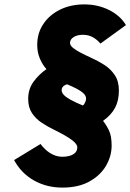

<svg xmlns="http://www.w3.org/2000/svg" viewBox="-20 -732 592 872"><path d="M263 120Q192 120 134.2 87.5Q76.5 55 44 -5L164 -78Q173.5 -65 188.2 -51.5Q203 -38 222.2 -29Q241.5 -20 265 -20Q281 -20 296.2 -24.2Q311.5 -28.5 321.2 -38Q331 -47.5 331 -63Q331 -78 305.5 -97Q280 -116 225 -143Q197 -156.5 170 -174.2Q143 -192 125.5 -218Q108 -244 108 -283Q108 -328 132.8 -361.5Q157.5 -395 191 -418Q173 -437.5 161 -466.2Q149 -495 149 -528Q149 -581.5 176.8 -623Q204.5 -664.5 252.8 -688.2Q301 -712 363 -712Q424.5 -712 475.5 -686.5Q526.5 -661 552 -618L436 -534Q423.5 -550 403.2 -562Q383 -574 356 -574Q330.5 -574 314.2 -563.5Q298 -553 298 -537Q298 -526 311.2 -515Q324.5 -504 346 -492.8Q367.5 -481.5 393 -470Q424.5 -456 453.5 -437.5Q482.5 -419 501.2 -391Q520 -363 520 -321Q520 -275.5 502.8 -242.8Q485.5 -210 448 -183Q463 -164.5 475 -139.2Q487 -114 487 -71Q487 -23 461.5 20.8Q436 64.5 386.2 92.2Q336.5 120 263 120ZM356 -253Q361.5 -256 366.2 -266Q371 -276 371 -284Q371 -297 359 -308.2Q347 -319.5 327.5 -329.5Q308 -339.5 285 -349Q273 -346 266.5 -339Q260 -332 260 -322Q260 -311.5 269.8 -301Q279.5 -290.5 300.8 -278.8Q322 -267 356 -253Z"/></svg>

Font: Overpass Black
Style: Italic
Weight: 900
Italic angle: -10°
Designer: Delve Withrington, Dave Bailey, Thomas Jockin
Foundry: Delve Fonts LLC
Version: Version 4.000